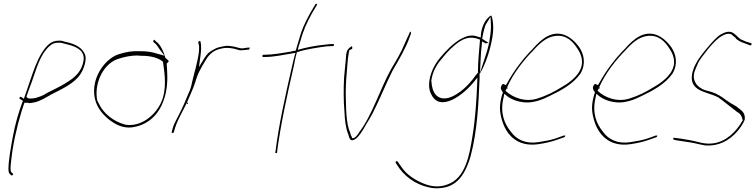

<svg xmlns="http://www.w3.org/2000/svg" viewBox="-20 -740 4028 1024"><path d="M85 -213 103 -202 101 -200C79 -141 60 -75 48 -9C37 53 26 111 25 160C25 182 29 186 40 195C45 199 53 189 49 186L41 179L39 177C33 159 38 133 40 113C48 35 69 -62 95 -146L110 -192H126C135 -189 147 -190 162 -194H164C196 -201 228 -222 253 -236C309 -265 374 -293 408 -343C429 -374 443 -423 434 -448C420 -485 382 -506 332 -516C317 -520 306 -525 291 -523H290C274 -523 255 -516 244 -507C180 -454 152 -338 114 -232L107 -213L93 -223C87 -227 81 -218 85 -213ZM121 -224 122 -230H123C129 -247 135 -266 142 -283C167 -347 184 -426 227 -476V-477L228 -478C243 -494 259 -512 287 -512C304 -514 316 -509 328 -506C368 -496 433 -481 426 -419C417 -360 380 -328 343 -305C298 -274 252 -258 212 -233C191 -224 165 -212 134 -215C131 -215 123 -219 122 -224ZM49 186H48ZM343 -302H342Z M509 -357C471 -287 477 -220 500 -175C518 -139 553 -105 585 -86C612 -68 653 -53 697 -63C769 -77 825 -126 852 -203C874 -260 874 -324 871 -370L869 -401C875 -406 882 -413 879 -416L862 -432C853 -464 835 -504 813 -518L804 -527C802 -529 802 -528 799 -525C794 -517 799 -516 804 -511C814 -505 823 -488 832 -476L857 -443L814 -455C786 -464 760 -467 726 -467C686 -469 650 -463 611 -450C571 -437 532 -399 509 -357ZM496 -222C487 -306 534 -401 610 -426C644 -437 682 -445 717 -444L721 -443C769 -443 815 -438 848 -412H849L851 -398C859 -343 870 -260 839 -193C807 -124 732 -62 649 -75C647 -75 645 -76 643 -77C587 -92 530 -135 506 -190C498 -205 498 -203 496 -222ZM804 -511Z M896 -37C895 -31 897 -31 898 -31C904 -31 906 -31 908 -37L913 -56C929 -108 960 -154 981 -202C994 -235 1010 -266 1019 -295C1026 -317 1034 -342 1044 -361L1059 -389L1077 -419C1096 -453 1124 -473 1153 -479L1165 -482C1182 -486 1201 -485 1219 -482C1240 -479 1254 -470 1269 -472H1270C1278 -472 1293 -474 1298 -475H1307C1309 -476 1312 -482 1312 -485C1312 -486 1312 -487 1309 -486H1301C1292 -484 1281 -484 1274 -482H1271C1265 -482 1261 -483 1257 -484L1241 -488C1234 -490 1231 -491 1224 -492L1203 -495C1187 -498 1169 -492 1152 -489L1135 -484L1116 -474C1095 -463 1085 -453 1070 -430L1041 -382L1048 -433C1053 -468 1055 -497 1049 -518V-519C1048 -525 1037 -519 1038 -515L1037 -513C1038 -508 1042 -501 1042 -488C1043 -460 1035 -426 1027 -392C1024 -378 1021 -366 1017 -353C1013 -334 1008 -319 1005 -304L1001 -286C999 -277 996 -268 993 -260L991 -253H990C975 -219 962 -183 945 -150C930 -118 909 -84 901 -56ZM993 -258H992ZM976 -186H982L983 -192H977ZM980 -200V-199ZM1018 -351H1017ZM1152 -489H1151Z M1383 -436H1391C1444 -436 1498 -449 1543 -456L1556 -458L1551 -442C1546 -425 1543 -408 1538 -388C1503 -237 1465 -64 1450 63L1448 72C1448 79 1459 78 1458 72L1459 62V61C1476 -70 1512 -237 1547 -388C1552 -410 1555 -432 1561 -452L1563 -461C1587 -470 1613 -475 1638 -480C1669 -485 1715 -494 1745 -494H1754C1758 -494 1760 -495 1761 -498C1762 -503 1761 -505 1757 -505H1748C1743 -505 1729 -504 1707 -501C1663 -497 1615 -487 1582 -478L1568 -474L1572 -490C1574 -497 1576 -503 1579 -511C1599 -583 1614 -614 1645 -671L1670 -713C1674 -720 1665 -723 1662 -717L1637 -675C1605 -617 1590 -586 1569 -510C1565 -499 1562 -484 1558 -472V-470H1556C1546 -469 1539 -467 1528 -464H1526C1490 -458 1435 -448 1392 -448H1385C1382 -448 1380 -445 1379 -442C1378 -439 1381 -436 1383 -436ZM1562 -450H1561ZM1662 -718V-717Z M1826 -446C1824 -410 1818 -366 1815 -325C1812 -268 1812 -199 1817 -146C1819 -99 1824 -55 1837 -25C1844 1 1849 17 1873 3C1891 -7 1915 -43 1933 -77C1944 -95 1956 -114 1967 -135C2004 -207 2037 -291 2075 -366L2076 -368L2077 -369C2108 -422 2145 -485 2165 -542L2170 -556C2172 -561 2172 -562 2172 -563V-564C2171 -572 2169 -571 2168 -571C2166 -570 2163 -564 2161 -557L2155 -544C2151 -535 2144 -522 2137 -504C2119 -460 2090 -412 2065 -370C2006 -263 1965 -125 1895 -34C1889 -24 1876 -3 1861 -3H1858C1856 -15 1851 -14 1848 -31C1824 -84 1826 -169 1824 -240C1824 -293 1828 -347 1833 -398C1835 -422 1836 -438 1840 -457L1843 -472C1848 -476 1855 -477 1858 -479C1860 -486 1858 -494 1856 -494C1853 -493 1854 -493 1853 -490H1850C1835 -478 1829 -472 1826 -446ZM1895 -35V-34Z M2090 124V128L2111 159C2151 214 2220 257 2298 264C2407 268 2456 206 2490 93C2526 -44 2532 -187 2537 -307L2538 -323C2538 -327 2537 -336 2538 -344H2537L2538 -348L2541 -350C2566 -393 2589 -456 2601 -515C2609 -550 2612 -586 2610 -609C2608 -639 2602 -658 2599 -657H2598C2572 -642 2550 -603 2545 -559L2544 -540L2526 -545C2475 -566 2416 -523 2377 -486C2345 -454 2308 -416 2287 -368C2264 -314 2263 -268 2280 -237C2296 -204 2323 -184 2375 -201C2418 -216 2466 -254 2504 -299L2526 -326L2525 -295C2522 -215 2515 -107 2501 -21C2484 86 2464 210 2366 244C2317 263 2271 252 2237 238C2195 221 2149 192 2122 152L2100 121C2100 121 2098 119 2097 119C2095 119 2091 121 2090 124ZM2280 -307V-308C2286 -355 2308 -395 2335 -425C2363 -462 2399 -498 2435 -521C2474 -544 2504 -543 2539 -529L2540 -528V-527C2536 -478 2529 -409 2529 -358L2530 -354L2514 -334C2477 -282 2428 -238 2379 -220C2310 -199 2283 -249 2281 -307ZM2551 -534 2553 -541C2555 -556 2559 -571 2563 -586C2565 -596 2569 -607 2575 -616L2596 -650L2598 -615C2599 -592 2598 -568 2592 -534L2589 -510H2588L2585 -496C2581 -478 2575 -458 2568 -438L2540 -352L2544 -437C2545 -458 2547 -479 2549 -496L2551 -519L2569 -509V-508C2569 -508 2572 -508 2573 -509L2585 -512L2571 -521C2559 -527 2560 -529 2551 -534ZM2553 -541H2554L2553 -542ZM2538 -323 2537 -322ZM2588 -510V-513L2585 -512Z M2654 -281C2647 -271 2654 -258 2662 -248L2660 -239H2659C2642 -181 2644 -149 2655 -107C2678 -19 2741 45 2851 29C2886 24 2921 16 2949 6C2962 1 2976 -4 2989 -8C2990 -8 2993 -10 2995 -16V-17C2996 -18 2993 -16 2994 -17H2986L2947 -3C2920 7 2884 13 2852 18C2784 29 2734 4 2705 -37C2671 -78 2646 -136 2665 -217L2670 -240L2685 -227C2710 -209 2741 -197 2779 -194C2825 -190 2874 -209 2913 -229C2972 -257 3038 -293 3076 -348C3107 -401 3093 -453 3070 -487C3049 -517 3020 -544 2987 -555C2922 -576 2869 -534 2822 -480C2776 -435 2721 -364 2686 -299L2678 -286L2667 -291C2662 -293 2660 -292 2654 -283ZM2676 -256 2684 -271 2683 -268H2687L2688 -273H2684C2716 -348 2776 -423 2826 -473C2860 -511 2896 -542 2939 -548C3000 -557 3036 -518 3060 -480C3077 -454 3101 -408 3067 -354C3045 -320 3007 -293 2975 -275C2933 -249 2892 -229 2848 -215C2780 -193 2714 -220 2677 -255ZM3076 -347Z M3145 -281C3138 -271 3145 -258 3153 -248L3151 -239H3150C3133 -181 3135 -149 3146 -107C3169 -19 3232 45 3342 29C3377 24 3412 16 3440 6C3453 1 3467 -4 3480 -8C3481 -8 3484 -10 3486 -16V-17C3487 -18 3484 -16 3485 -17H3477L3438 -3C3411 7 3375 13 3343 18C3275 29 3225 4 3196 -37C3162 -78 3137 -136 3156 -217L3161 -240L3176 -227C3201 -209 3232 -197 3270 -194C3316 -190 3365 -209 3404 -229C3463 -257 3529 -293 3567 -348C3598 -401 3584 -453 3561 -487C3540 -517 3511 -544 3478 -555C3413 -576 3360 -534 3313 -480C3267 -435 3212 -364 3177 -299L3169 -286L3158 -291C3153 -293 3151 -292 3145 -283ZM3167 -256 3175 -271 3174 -268H3178L3179 -273H3175C3207 -348 3267 -423 3317 -473C3351 -511 3387 -542 3430 -548C3491 -557 3527 -518 3551 -480C3568 -454 3592 -408 3558 -354C3536 -320 3498 -293 3466 -275C3424 -249 3383 -229 3339 -215C3271 -193 3205 -220 3168 -255ZM3567 -347Z M3571 -5C3570 -4 3570 2 3573 5L3586 8C3610 11 3635 16 3658 19C3687 23 3716 32 3744 36C3813 40 3869 10 3912 -39C3926 -55 3945 -82 3952 -102C3955 -131 3943 -146 3922 -161L3921 -162H3920C3913 -169 3904 -175 3891 -182C3877 -189 3864 -199 3850 -208C3828 -225 3804 -240 3777 -249L3741 -259C3721 -265 3700 -280 3690 -297C3682 -311 3677 -326 3683 -354V-356L3684 -357C3688 -369 3694 -384 3702 -401V-402C3711 -420 3728 -443 3756 -478C3784 -512 3807 -534 3823 -544C3844 -557 3865 -566 3884 -555L3885 -554V-553L3903 -538V-537C3914 -523 3934 -515 3960 -506L3978 -499H3979C3982 -499 3984 -498 3986 -498C3990 -506 3988 -509 3987 -509L3966 -516H3964C3952 -521 3942 -525 3931 -530C3915 -541 3906 -554 3891 -564C3870 -576 3849 -571 3820 -554C3806 -545 3783 -522 3752 -485C3721 -448 3701 -420 3694 -405C3683 -387 3678 -371 3673 -355C3649 -251 3748 -253 3808 -222H3809C3840 -200 3877 -169 3910 -144C3927 -135 3936 -123 3940 -103L3942 -99L3941 -98C3907 -38 3854 14 3787 24C3736 32 3699 14 3662 8C3639 5 3615 -1 3592 -3L3576 -5ZM3673 -354H3672ZM3910 -145Z"/></svg>

Font: Stray Cat
Style: HlCnObl
Weight: 100
Version: Version 1.0